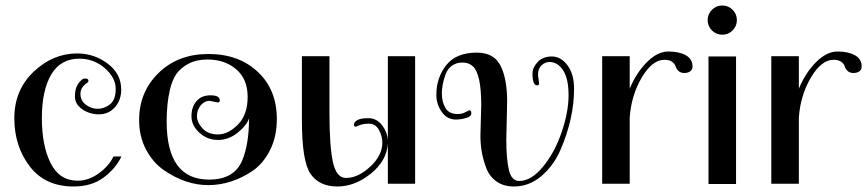

<svg xmlns="http://www.w3.org/2000/svg" viewBox="-20 -667 3148 697"><path d="M392 -99H421Q399 -54 355.5 -22Q312 10 247 10Q144 10 88 -63Q32 -136 32 -238Q32 -340 102 -406.5Q172 -473 260 -473Q322 -473 371 -436Q420 -399 420 -342Q420 -303 397 -277.5Q374 -252 339.5 -252Q305 -252 278.5 -270.5Q252 -289 252 -316.5Q252 -344 262 -360Q276 -382 288.5 -382Q301 -382 301 -374Q301 -369 296 -366Q272 -350 272 -326Q272 -302 291.5 -287Q311 -272 334.5 -272Q358 -272 379 -288Q400 -304 400 -344.5Q400 -385 360.5 -419.5Q321 -454 268 -454Q200 -454 166 -396.5Q132 -339 132 -238.5Q132 -138 164 -74.5Q196 -11 262 -11Q302 -11 339 -38Q376 -65 392 -99Z M485 -231Q485 -333 555.5 -402Q626 -471 736.5 -471Q847 -471 916 -406Q985 -341 985 -235Q985 -172 961 -123.5Q937 -75 899 -48Q821 5 736 5Q653 5 574 -50Q535 -77 510 -124.5Q485 -172 485 -231ZM770 -295 741 -301Q722 -301 708.5 -284.5Q695 -268 695 -245.5Q695 -223 715 -201Q735 -179 771.5 -179Q808 -179 843.5 -214.5Q879 -250 879 -315Q879 -380 837.5 -415.5Q796 -451 733 -451Q693 -451 664 -435.5Q635 -420 620 -398Q605 -376 597 -342Q585 -292 585 -226Q585 -15 739 -15Q830 -15 859 -84Q884 -143 884 -237Q875 -211 842.5 -185Q810 -159 771 -159Q732 -159 703.5 -185.5Q675 -212 675 -245Q675 -278 693 -299.5Q711 -321 744.5 -321Q778 -321 778 -302Q778 -295 770 -295Z M1271 -207Q1265 -207 1265 -215Q1265 -223 1276.5 -230.5Q1288 -238 1317.5 -238Q1347 -238 1366.5 -213Q1386 -188 1388 -158V-463H1487V0H1388V-146Q1384 -83 1326 -36.5Q1268 10 1205 10Q1139 10 1107.5 -35.5Q1076 -81 1076 -229V-463H1176V-255Q1176 -137 1188.5 -79Q1201 -21 1236 -21Q1280 -21 1324 -62Q1368 -103 1368 -149Q1368 -173 1355.5 -195.5Q1343 -218 1320.5 -218Q1298 -218 1285.5 -212.5Q1273 -207 1271 -207Z M1933 -395 1937 -365Q1937 -357 1930 -357Q1913 -357 1913 -400Q1913 -422 1932 -442Q1951 -462 1983.5 -462Q2016 -462 2040 -430Q2064 -398 2064 -344.5Q2064 -291 2051.5 -235Q2039 -179 2014.5 -122.5Q1990 -66 1945.5 -28Q1901 10 1846 10Q1809 10 1783.5 -7.5Q1758 -25 1746 -55Q1724 -110 1724 -175L1727 -285Q1727 -398 1697 -426Q1682 -440 1659 -440Q1636 -440 1620 -428Q1604 -416 1597 -396Q1584 -359 1584 -328Q1584 -297 1597 -275Q1610 -253 1642 -253Q1657 -253 1670 -260Q1683 -267 1684 -267Q1691 -267 1691 -255.5Q1691 -244 1671.5 -238.5Q1652 -233 1635 -233Q1603 -233 1583.5 -261Q1564 -289 1564 -322Q1564 -385 1600 -430.5Q1636 -476 1711 -476Q1778 -476 1801 -420Q1821 -374 1821 -299L1818 -159Q1818 -89 1827.5 -49.5Q1837 -10 1865 -10Q1908 -10 1950.5 -61Q1993 -112 2018.5 -186Q2044 -260 2044 -321Q2044 -382 2024 -412Q2004 -442 1975 -442Q1959 -442 1946 -430Q1933 -418 1933 -395Z M2494 -425Q2494 -414 2485.5 -408Q2477 -402 2464 -402Q2451 -402 2443 -409.5Q2435 -417 2432.5 -426Q2430 -435 2420 -442.5Q2410 -450 2392 -450Q2348 -450 2310 -386Q2272 -322 2266 -241V0H2166V-463H2266V-345Q2290 -403 2328.5 -441.5Q2367 -480 2406 -480Q2445 -480 2469.5 -466.5Q2494 -453 2494 -425Z M2652 -462V1H2552V-462ZM2564.5 -556.5Q2549 -572 2549 -594Q2549 -616 2564.5 -631.5Q2580 -647 2602 -647Q2624 -647 2639.5 -631.5Q2655 -616 2655 -594Q2655 -572 2639.5 -556.5Q2624 -541 2602 -541Q2580 -541 2564.5 -556.5Z M3108 -425Q3108 -414 3099.5 -408Q3091 -402 3078 -402Q3065 -402 3057 -409.5Q3049 -417 3046.5 -426Q3044 -435 3034 -442.5Q3024 -450 3006 -450Q2962 -450 2924 -386Q2886 -322 2880 -241V0H2780V-463H2880V-345Q2904 -403 2942.5 -441.5Q2981 -480 3020 -480Q3059 -480 3083.5 -466.5Q3108 -453 3108 -425Z"/></svg>

Font: Spirax
Style: Regular
Weight: 400
Designer: Brenda Gallo (gbrenda1987@gmail.com)
Foundry: Brenda Gallo
Version: Version 1.002